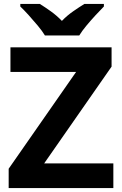

<svg xmlns="http://www.w3.org/2000/svg" viewBox="-20 -954 619 974"><path d="M555 0H24V-98L366 -589H33V-714H546V-616L204 -125H555ZM208 -774Q194 -797 171.5 -824Q149 -851 125.5 -877Q102 -903 83 -921V-934H182Q208 -918 238 -896.5Q268 -875 294 -848Q320 -875 351 -896.5Q382 -918 408 -934H507V-921Q489 -903 465 -877Q441 -851 418.5 -824Q396 -797 382 -774Z"/></svg>

Font: Noto Sans Nag Mundari
Style: Bold
Weight: 700
Version: Version 1.000